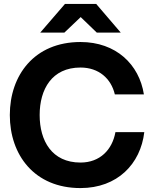

<svg xmlns="http://www.w3.org/2000/svg" viewBox="-20 -946 785 978"><path d="M390 12C578 12 696 -111 715 -273H568C552 -184 490 -118 390 -118C244 -118 182 -229 182 -360C182 -491 244 -602 390 -602C483 -602 546 -546 565 -465H713C689 -618 571 -732 390 -732C155 -732 30 -563 30 -360C30 -157 155 12 390 12ZM185 -780H308L391 -859L473 -780H595L470 -926H311Z"/></svg>

Font: Aspekta 650
Style: Regular
Weight: 650
Designer: Ivo Dolenc
Version: Version 2.000